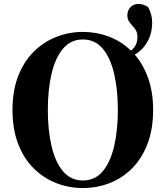

<svg xmlns="http://www.w3.org/2000/svg" viewBox="-20 -928 835 968"><path d="M397.9 -18.1Q459 -18.1 497.8 -64.2Q536.6 -110.4 555.4 -190.7Q574.2 -271 574.2 -374Q574.2 -476.1 555.4 -556.4Q536.6 -636.7 497.8 -682.9Q459 -729 397.9 -729Q336.9 -729 297.9 -682.9Q258.8 -636.7 240 -556.4Q221.2 -476.1 221.2 -374Q221.2 -271 240 -190.7Q258.8 -110.4 297.9 -64.2Q336.9 -18.1 397.9 -18.1ZM397.9 20Q327.6 20 263.7 -4.9Q199.7 -29.8 149.9 -79.1Q100.1 -128.4 71.5 -202.4Q43 -276.4 43 -374Q43 -470.7 71.5 -544.2Q100.1 -617.7 149.9 -667.2Q199.7 -716.8 263.7 -741.9Q327.6 -767.1 397.9 -767.1Q466.3 -767.1 529.1 -743.4Q591.8 -719.7 640.1 -672.9Q672.9 -696.8 672.9 -742.2Q672.9 -761.7 665.3 -774.7Q657.7 -787.6 647.5 -798.3Q637.2 -809.1 629.6 -821.3Q622.1 -833.5 622.1 -851.1Q622.1 -875 637.7 -891.6Q653.3 -908.2 678.2 -908.2Q691.4 -908.2 702.4 -904.3Q713.4 -900.4 726.1 -893.1Q747.1 -856.9 747.1 -814.9Q747.1 -759.3 722.9 -717Q698.7 -674.8 659.2 -652.8Q701.7 -604.5 726.8 -534.2Q752 -463.9 752 -374Q752 -276.4 723.6 -202.6Q695.3 -128.9 646 -79.3Q596.7 -29.8 532.7 -4.9Q468.8 20 397.9 20Z"/></svg>

Font: Source Han Serif TW Heavy
Style: Regular
Weight: 900
Designer: Ryoko NISHIZUKA Ë•øÂ°öÊ∂ºÂ≠ê (kana & ideographs); Frank Grie√ühammer (Latin, Greek & Cyrillic); Wenlong ZHANG Âº†ÊñáÈæô 
Foundry: Adobe
Version: Version 2.003;hotconv 1.1.1;makeotfexe 2.6.0